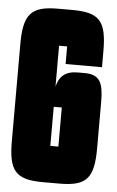

<svg xmlns="http://www.w3.org/2000/svg" viewBox="-52 -742 476 783"><g transform="rotate(5 186.0 -350.0)"><path d="M362 -341C362 -420 347 -453 285 -453H256C205 -453 181 -429 171 -388V-555H204V-483H353V-548C353 -670 325 -705 213 -705H153C43 -705 13 -670 13 -548V-152C13 -30 41 5 153 5H222C333 5 362 -30 362 -152ZM204 -145H171V-305H204Z"/></g></svg>

Font: Queering Heavy
Style: Bold
Weight: 900
Designer: Adam Naccarato
Foundry: adamnac
Version: Version 2.000;hotconv 1.0.109;makeotfexe 2.5.65596